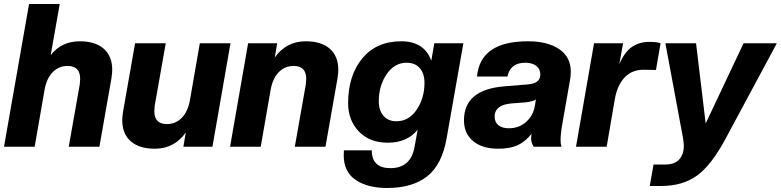

<svg xmlns="http://www.w3.org/2000/svg" viewBox="-21 -732 3896 958"><path d="M475 0H322L377 -311Q379 -329 379 -338Q379 -403 317 -403Q272 -403 241.5 -371.5Q211 -340 201 -282L152 0H-1L124 -712H277L232 -457Q286 -526 377 -526Q454 -526 496.5 -489Q539 -452 539 -383Q539 -369 535 -341Z M751 10Q674 10 631.5 -27Q589 -64 589 -133Q589 -147 593 -175L653 -516H806L751 -205Q749 -187 749 -178Q749 -113 811 -113Q856 -113 886.5 -144.5Q917 -176 927 -234L976 -516H1129L1039 0H894L906 -71Q849 10 751 10Z M1603 0H1450L1505 -311Q1507 -329 1507 -338Q1507 -403 1445 -403Q1400 -403 1369.5 -371.5Q1339 -340 1329 -282L1280 0H1127L1217 -516H1362L1350 -445Q1407 -526 1505 -526Q1582 -526 1624.5 -489Q1667 -452 1667 -383Q1667 -369 1663 -341Z M1914 -20Q1823 -20 1769.5 -76Q1716 -132 1716 -217Q1716 -355 1786.5 -440.5Q1857 -526 1981 -526Q2096 -526 2131 -429L2146 -516H2291L2208 -45Q2185 89 2111 147.5Q2037 206 1910 206Q1814 206 1754 166Q1694 126 1694 42Q1694 26 1695 18H1834Q1834 107 1927 107Q2030 107 2048 -2L2063 -85Q2011 -20 1914 -20ZM1957 -127Q2019 -127 2058 -184.5Q2097 -242 2097 -319Q2097 -365 2073.5 -392Q2050 -419 2008 -419Q1947 -419 1908 -361.5Q1869 -304 1869 -227Q1869 -181 1892.5 -154Q1916 -127 1957 -127Z M2465 10Q2385 10 2339.5 -28Q2294 -66 2294 -132Q2294 -284 2493 -301L2614 -311Q2675 -316 2675 -360Q2675 -388 2654.5 -403.5Q2634 -419 2600 -419Q2525 -419 2511 -350H2359Q2375 -526 2613 -526Q2711 -526 2769 -487Q2827 -448 2827 -374Q2827 -352 2823 -332L2788 -132Q2776 -68 2776 -33Q2776 -12 2781 0H2642Q2629 -19 2629 -43Q2629 -46 2631 -64Q2600 -25 2562 -7.5Q2524 10 2465 10ZM2518 -92Q2569 -92 2604.5 -124Q2640 -156 2648 -205L2653 -237Q2645 -226 2598 -221L2532 -216Q2447 -209 2447 -150Q2447 -123 2465.5 -107.5Q2484 -92 2518 -92Z M3006 0H2853L2943 -516H3088L3069 -412Q3095 -472 3131.5 -497.5Q3168 -523 3219 -523Q3259 -523 3275 -516L3252 -383L3189 -384Q3133 -384 3096.5 -346.5Q3060 -309 3047 -239Z M3221 196 3240 89H3297Q3345 89 3368 63.5Q3391 38 3391 -5Q3391 -17 3387 -43L3299 -516H3452L3500 -116L3689 -516H3855L3601 -43Q3529 92 3457 144Q3385 196 3278 196Z"/></svg>

Font: Creato Display ExtraBold
Style: Italic
Weight: 800
Italic angle: -10°
Version: Version 1.000